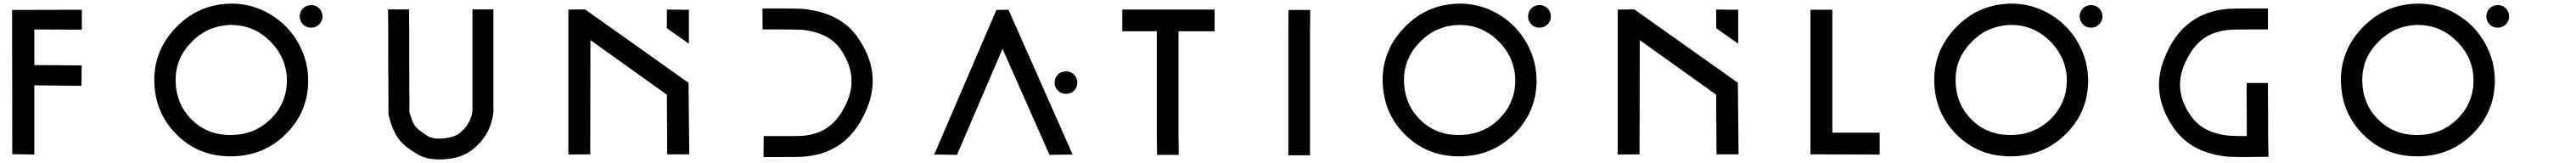

<svg xmlns="http://www.w3.org/2000/svg" viewBox="-20 -854 14258 902"><path d="M48 -1 47 -799 433 -800V-690L170 -691V-494L432 -492L431 -379L170 -382V1Z M1258 -716Q1130 -713 1041 -622Q952 -533 952 -411Q953 -280 1040 -193Q1127 -106 1257 -107Q1388 -107 1478 -195Q1566 -282 1568 -404Q1569 -530 1478.5 -622.5Q1388 -715 1262 -716ZM1268 -834Q1382 -832 1479 -773Q1576 -714 1631.5 -615Q1687 -516 1686 -402Q1683 -231 1561 -111Q1437 11 1258 11Q1079 12 957 -110Q835 -232 834 -411Q834 -580 957 -705Q1081 -832 1261 -834ZM1701 -826Q1728 -826 1746 -808.5Q1764 -791 1765 -765Q1766 -740 1748.5 -721Q1731 -702 1704 -701Q1676 -700 1657.5 -718.5Q1639 -737 1639 -763Q1639 -785 1652 -802Q1665 -819 1687 -824Q1695 -826 1701 -826Z M2711 -802V-796V-778V-715V-522V-330V-266V-249V-242V-236Q2698 -105 2591 -23Q2533 21 2444 27Q2349 35 2288 -2Q2219 -43 2189 -82Q2151 -132 2132 -215L2130 -228V-234V-253V-318Q2130 -407 2129 -515V-712Q2129 -750 2128 -777V-795V-802H2244V-795V-777Q2245 -750 2245 -712V-515Q2246 -408 2246 -318V-253V-235Q2261 -178 2280 -153Q2300 -131 2348 -101Q2378 -83 2434 -88Q2490 -93 2521 -115Q2587 -166 2595 -242V-249V-266V-330V-522V-715V-778V-796V-802Z M3793 -612 3671 -698V-801L3793 -800ZM3126 1V-801L3218 -802L3791 -396L3795 0H3673L3671 -330L3248 -632L3247 0Z M4200 -807H4201H4202H4207H4223H4317Q4405 -807 4431 -804Q4639 -782 4733 -639Q4860 -451 4779 -255Q4732 -139 4651 -71Q4559 4 4426 13Q4408 15 4318 15H4230H4212H4208H4206L4207 -101H4208H4213H4231H4318Q4404 -101 4418 -102Q4511 -109 4572 -157Q4633 -205 4672 -299Q4728 -437 4637 -575Q4607 -620 4561 -647Q4502 -681 4420 -689Q4396 -691 4316 -691H4224H4207H4203H4202H4201Z M5879 -459Q5906 -460 5924 -442Q5942 -424 5943 -399Q5944 -373 5926.5 -354Q5909 -335 5882 -335Q5854 -334 5835.5 -352.5Q5817 -371 5817 -397Q5817 -418 5830 -435.5Q5843 -453 5864 -457Q5869 -459 5879 -459ZM5151 1 5495 -799 5562 -800 5917 1 5789 3 5529 -584 5277 3Z M6384 3V-5V-28Q6384 -62 6383 -110V-357V-605V-681H6272H6214H6198H6192V-801H6198H6214H6272H6447H6623H6681H6697H6703V-681H6697H6681H6623H6503V-605V-357V-110Q6504 -62 6504 -28V-5V3Z M7111 5V-4V-29V-121V-397V-674Q7112 -727 7112 -765V-790V-799H7232V-790V-765Q7232 -727 7231 -674V-397V-120V-29V-4V5Z M8057 -716Q7929 -713 7840 -622Q7751 -533 7751 -411Q7752 -280 7839 -193Q7926 -106 8056 -107Q8187 -107 8277 -195Q8365 -282 8367 -404Q8368 -530 8277.5 -622.5Q8187 -715 8061 -716ZM8067 -834Q8181 -832 8278 -773Q8375 -714 8430.5 -615Q8486 -516 8485 -402Q8482 -231 8360 -111Q8236 11 8057 11Q7878 12 7756 -110Q7634 -232 7633 -411Q7633 -580 7756 -705Q7880 -832 8060 -834ZM8500 -826Q8527 -826 8545 -808.5Q8563 -791 8564 -765Q8565 -740 8547.5 -721Q8530 -702 8503 -701Q8475 -700 8456.5 -718.5Q8438 -737 8438 -763Q8438 -785 8451 -802Q8464 -819 8486 -824Q8494 -826 8500 -826Z M9601 -612 9479 -698V-801L9601 -800ZM8934 1V-801L9026 -802L9599 -396L9603 0H9481L9479 -330L9056 -632L9055 0Z M10001 0V-800H10122V-120H10384V1Z M11110 -716Q10982 -713 10893 -622Q10804 -533 10804 -411Q10805 -280 10892 -193Q10979 -106 11109 -107Q11240 -107 11330 -195Q11418 -282 11420 -404Q11421 -530 11330.5 -622.5Q11240 -715 11114 -716ZM11120 -834Q11234 -832 11331 -773Q11428 -714 11483.5 -615Q11539 -516 11538 -402Q11535 -231 11413 -111Q11289 11 11110 11Q10931 12 10809 -110Q10687 -232 10686 -411Q10686 -580 10809 -705Q10933 -832 11113 -834ZM11553 -826Q11580 -826 11598 -808.5Q11616 -791 11617 -765Q11618 -740 11600.5 -721Q11583 -702 11556 -701Q11528 -700 11509.5 -718.5Q11491 -737 11491 -763Q11491 -785 11504 -802Q11517 -819 11539 -824Q11547 -826 11553 -826Z M12536 14H12535H12533H12525H12496Q12471 15 12423 15Q12345 15 12311 13Q12105 -7 12008 -151Q11881 -339 11961 -534Q12008 -652 12088 -719Q12180 -795 12313 -805Q12349 -807 12420 -807H12527H12531H12532H12533V-691H12532H12531H12527H12421Q12348 -691 12322 -689Q12229 -682 12168 -634Q12107 -586 12068 -491Q12011 -352 12104 -216Q12137 -169 12181 -144Q12238 -110 12322 -103Q12346 -101 12416 -101V-198Q12416 -272 12415 -333V-378V-390V-395H12533V-391V-378V-334Q12534 -272 12534 -199V-102Z M13361 -716Q13233 -713 13144 -622Q13055 -533 13055 -411Q13056 -280 13143 -193Q13230 -106 13360 -107Q13491 -107 13581 -195Q13669 -282 13671 -404Q13672 -530 13581.5 -622.5Q13491 -715 13365 -716ZM13371 -834Q13485 -832 13582 -773Q13679 -714 13734.5 -615Q13790 -516 13789 -402Q13786 -231 13664 -111Q13540 11 13361 11Q13182 12 13060 -110Q12938 -232 12937 -411Q12937 -580 13060 -705Q13184 -832 13364 -834ZM13804 -826Q13831 -826 13849 -808.5Q13867 -791 13868 -765Q13869 -740 13851.5 -721Q13834 -702 13807 -701Q13779 -700 13760.5 -718.5Q13742 -737 13742 -763Q13742 -785 13755 -802Q13768 -819 13790 -824Q13798 -826 13804 -826Z"/></svg>

Font: FoundationLogo
Style: Medium
Weight: 500
Version: Version 0.3